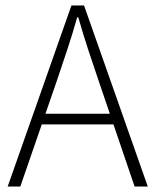

<svg xmlns="http://www.w3.org/2000/svg" viewBox="-20 -679 566 699"><path d="M8 0 240 -659H286L518 0H470L338 -388Q318 -447 300 -501.5Q282 -556 265 -616H261Q244 -556 226 -501.5Q208 -447 188 -388L54 0ZM114 -226V-265H409V-226Z"/></svg>

Font: Source Sans 3 ExtraLight Light
Style: Regular
Weight: 300
Version: Version 3.052;hotconv 1.1.0;makeotfexe 2.6.0